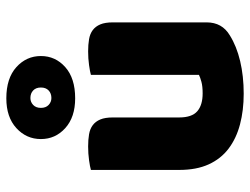

<svg xmlns="http://www.w3.org/2000/svg" viewBox="-114 -680 809 622"><g transform="rotate(-90 291.0 -368.5)"><path d="M52 -479Q62 -482 83.5 -485Q105 -488 128 -488Q150 -488 167.5 -485Q185 -482 197 -473Q209 -464 215.5 -448.5Q222 -433 222 -408V-193Q222 -152 242 -134.5Q262 -117 300 -117Q323 -117 337.5 -121Q352 -125 360 -129V-479Q370 -482 391.5 -485Q413 -488 436 -488Q458 -488 475.5 -485Q493 -482 505 -473Q517 -464 523.5 -448.5Q530 -433 530 -408V-104Q530 -54 488 -29Q453 -7 404.5 4.5Q356 16 299 16Q245 16 199.5 4Q154 -8 121 -33Q88 -58 70 -97.5Q52 -137 52 -193ZM152 -641Q152 -688 187.5 -720.5Q223 -753 284 -753Q349 -753 385 -720.5Q421 -688 421 -641Q421 -594 385 -562Q349 -530 284 -530Q223 -530 187.5 -562Q152 -594 152 -641ZM253 -641Q253 -625 262.5 -616Q272 -607 285 -607Q300 -607 309.5 -616Q319 -625 319 -641Q319 -657 309.5 -666Q300 -675 285 -675Q272 -675 262.5 -666Q253 -657 253 -641Z"/></g></svg>

Font: Baloo Bhaina
Style: Regular
Weight: 400
Designer: Manish Minz, Shuchita Grover and Ek Type
Foundry: Ek Type
Version: Version 1.443;PS 1.000;hotconv 16.6.51;makeotf.lib2.5.65220;